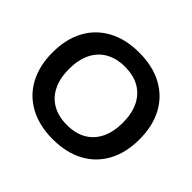

<svg xmlns="http://www.w3.org/2000/svg" viewBox="-172 -952 1175 1175"><g transform="rotate(45 415.5 -365.0)"><path d="M415 10Q300 10 215 -35.5Q130 -81 84.5 -165.5Q39 -250 39 -365Q39 -481 84.5 -565Q130 -649 215 -694.5Q300 -740 415 -740Q532 -740 616.5 -694.5Q701 -649 746.5 -565Q792 -481 792 -365Q792 -250 746.5 -165.5Q701 -81 616.5 -35.5Q532 10 415 10ZM415 -113Q489 -113 541 -143Q593 -173 620.5 -229.5Q648 -286 648 -365Q648 -444 620.5 -500.5Q593 -557 541 -587Q489 -617 415 -617Q342 -617 289.5 -587Q237 -557 209.5 -500.5Q182 -444 182 -365Q182 -286 209.5 -229.5Q237 -173 289.5 -143Q342 -113 415 -113Z"/></g></svg>

Font: M PLUS 1
Style: Bold
Weight: 700
Designer: Coji Morishita
Foundry: UNDERFOREST DESIGN
Version: Version 1.001